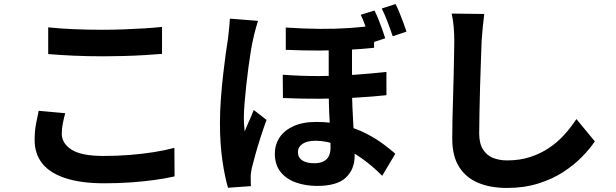

<svg xmlns="http://www.w3.org/2000/svg" viewBox="-20 -862 3040 948"><path d="M218 -727Q273 -721 342 -718Q411 -715 490 -715Q539 -715 591.5 -717Q644 -719 693 -722Q742 -725 780 -729V-596Q745 -593 695.5 -590Q646 -587 592.5 -585.5Q539 -584 491 -584Q413 -584 346 -587Q279 -590 218 -595ZM302 -303Q295 -277 290 -252Q285 -227 285 -202Q285 -154 333.5 -123Q382 -92 490 -92Q558 -92 621 -97Q684 -102 740.5 -111Q797 -120 841 -132L842 9Q798 19 744 26.5Q690 34 627.5 38.5Q565 43 495 43Q381 43 304 18Q227 -7 189 -54.5Q151 -102 151 -171Q151 -215 158 -251Q165 -287 171 -315Z M1718 -670Q1718 -633 1718 -591Q1718 -549 1718 -508.5Q1718 -468 1718 -436Q1718 -383 1720 -336Q1722 -289 1724.5 -246.5Q1727 -204 1729 -165Q1731 -126 1731 -92Q1731 -26 1687.5 15Q1644 56 1546 56Q1489 56 1441 39Q1393 22 1365 -13.5Q1337 -49 1337 -103Q1337 -147 1360 -182.5Q1383 -218 1429 -239Q1475 -260 1542 -260Q1617 -260 1679 -243.5Q1741 -227 1790 -201.5Q1839 -176 1874 -149.5Q1909 -123 1932 -103L1867 6Q1819 -43 1763.5 -82Q1708 -121 1651 -144Q1594 -167 1538 -167Q1496 -167 1473.5 -151.5Q1451 -136 1451 -111Q1451 -84 1472.5 -70Q1494 -56 1530 -56Q1560 -56 1578 -65.5Q1596 -75 1604 -92Q1612 -109 1612 -133Q1612 -156 1611 -190.5Q1610 -225 1607.5 -266.5Q1605 -308 1604 -350.5Q1603 -393 1603 -432Q1603 -473 1603 -519.5Q1603 -566 1603 -606.5Q1603 -647 1603 -670ZM1376 -493Q1470 -486 1560.5 -486.5Q1651 -487 1734 -493Q1817 -499 1888 -507V-392Q1823 -385 1739.5 -380Q1656 -375 1563.5 -374.5Q1471 -374 1377 -378ZM1391 -726Q1483 -720 1560 -719.5Q1637 -719 1703.5 -723.5Q1770 -728 1827 -736V-626Q1770 -620 1704 -616.5Q1638 -613 1561 -612.5Q1484 -612 1391 -616ZM1254 -759Q1251 -749 1245.5 -731Q1240 -713 1236 -695.5Q1232 -678 1230 -669Q1225 -649 1219 -613Q1213 -577 1207 -532.5Q1201 -488 1196 -441.5Q1191 -395 1187.5 -353Q1184 -311 1184 -281Q1184 -267 1185 -248Q1186 -229 1188 -213Q1195 -231 1203 -249Q1211 -267 1219 -285Q1227 -303 1233 -319L1296 -270Q1281 -229 1266.5 -184Q1252 -139 1241 -99Q1230 -59 1223 -31Q1221 -21 1219 -7Q1217 7 1218 15Q1218 23 1218 34.5Q1218 46 1219 57L1106 65Q1090 13 1078 -70Q1066 -153 1066 -255Q1066 -311 1070.5 -372.5Q1075 -434 1081.5 -491.5Q1088 -549 1094.5 -596.5Q1101 -644 1106 -673Q1108 -693 1111 -720Q1114 -747 1115 -770ZM1829 -810Q1839 -790 1849 -765.5Q1859 -741 1867.5 -716.5Q1876 -692 1882 -673L1813 -650Q1806 -672 1797.5 -696Q1789 -720 1780 -744.5Q1771 -769 1761 -789ZM1933 -842Q1943 -823 1953 -798Q1963 -773 1972 -749Q1981 -725 1987 -706L1919 -683Q1908 -716 1894 -753Q1880 -790 1865 -820Z M2371 -793Q2367 -762 2363.5 -726Q2360 -690 2358 -660Q2357 -619 2354.5 -560.5Q2352 -502 2350.5 -438Q2349 -374 2347.5 -312Q2346 -250 2346 -204Q2346 -154 2364.5 -124.5Q2383 -95 2414 -82.5Q2445 -70 2484 -70Q2546 -70 2597 -86.5Q2648 -103 2690 -131Q2732 -159 2765.5 -196Q2799 -233 2826 -274L2917 -164Q2893 -128 2854 -88Q2815 -48 2761.5 -13Q2708 22 2638 44Q2568 66 2483 66Q2401 66 2340.5 40.5Q2280 15 2246.5 -38.5Q2213 -92 2213 -177Q2213 -218 2214 -270.5Q2215 -323 2217 -380Q2219 -437 2220 -491.5Q2221 -546 2222 -590Q2223 -634 2223 -660Q2223 -696 2220 -730.5Q2217 -765 2210 -795Z"/></svg>

Font: Farlight84_Sys_V01
Style: Bold
Weight: 700
Designer: Monotype Design Team, Nadine Chahine and Nizar Qandah
Foundry: Monotype Imaging Inc.
Version: Version 2.004;October 31, 2024;FontCreator 14.0.0.2814 64-bi